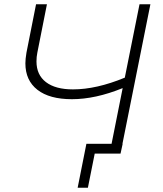

<svg xmlns="http://www.w3.org/2000/svg" viewBox="-20 -720 764 900"><path d="M554 -46H555L545 0H424L392 160H344L385 -46H503L555 -307Q427 -255 317 -255Q212 -255 155.5 -299Q99 -343 99 -423Q99 -443 104 -473L149 -700H200L155 -473Q151 -454 151 -432Q151 -369 195.5 -335Q240 -301 322 -301Q432 -301 565 -356L634 -700H685Z"/></svg>

Font: Montserrat Alternates Light
Style: Italic
Weight: 300
Italic angle: -11.3°
Designer: Julieta Ulanovsky
Foundry: Julieta Ulanovsky
Version: Version 7.200